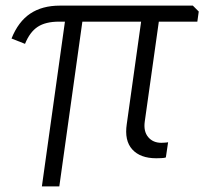

<svg xmlns="http://www.w3.org/2000/svg" viewBox="-20 -560 729 683"><path d="M211 -483H190Q142 -483 114 -464.5Q86 -446 69 -404L21 -423Q45 -483 87.5 -511.5Q130 -540 193 -540H666L687 -519L682 -483H545L495 -128Q490 -93 507 -72.5Q524 -52 554 -52Q556 -52 565 -52.5Q574 -53 578 -54L570 0Q566 2 553.5 2.5Q541 3 536 3Q479 3 450.5 -28.5Q422 -60 431 -119L482 -483H273L191 103H129Z"/></svg>

Font: Plata Sans Light
Style: Italic
Weight: 300
Italic angle: -8°
Designer: Pablo Impallari, Andres Torresi, & Cristiano Sobral
Foundry: Pablo Impallari, Andres Torresi, & Cristiano Sobral
Version: Version 1.00;December 28, 2019;FontCreator 12.0.0.2547 64-bi